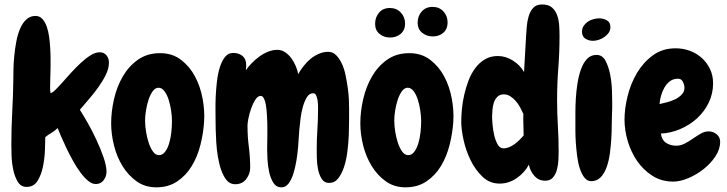

<svg xmlns="http://www.w3.org/2000/svg" viewBox="-20 -802 3222 851"><path d="M462.9 -525.4Q462.9 -498 448.7 -469.7Q434.6 -441.4 414.6 -413.6Q394.5 -385.7 372.6 -360.8Q350.6 -335.9 334 -315.4Q347.7 -293.9 368.2 -258.3Q388.7 -222.7 407.2 -182.6Q425.8 -142.6 439 -104.5Q452.1 -66.4 452.1 -41Q452.1 -20.5 439.5 -3.4Q426.8 13.7 404.3 13.7Q387.7 13.7 370.6 -0.5Q353.5 -14.6 336.4 -37.6Q319.3 -60.5 303.7 -88.9Q288.1 -117.2 274.9 -144.5Q261.7 -171.9 251.5 -195.8Q241.2 -219.7 235.4 -234.4Q222.7 -221.7 208.5 -213.4Q194.3 -205.1 180.7 -194.3Q180.7 -173.8 179.2 -136.7Q177.7 -99.6 170.4 -63.5Q163.1 -27.3 146.5 -0.5Q129.9 26.4 97.7 26.4Q72.3 26.4 58.6 3.4Q44.9 -19.5 38.6 -50.3Q32.2 -81.1 31.2 -112.8Q30.3 -144.5 30.3 -161.1Q30.3 -233.4 34.2 -305.7Q38.1 -377.9 39.1 -450.2Q39.1 -466.8 39.6 -493.7Q40 -520.5 43 -551.8Q45.9 -583 51.8 -615.2Q57.6 -647.5 68.4 -673.3Q79.1 -699.2 96.2 -715.3Q113.3 -731.4 137.7 -731.4Q155.3 -731.4 167.5 -718.3Q179.7 -705.1 187 -684.6Q194.3 -664.1 197.8 -638.7Q201.2 -613.3 202.6 -588.4Q204.1 -563.5 204.1 -542Q204.1 -520.5 204.1 -507.8Q204.1 -499 203.6 -481.9Q203.1 -464.8 202.6 -446.3Q202.1 -427.7 202.1 -412.1Q202.1 -396.5 204.1 -389.6Q210.9 -389.6 224.6 -402.8Q238.3 -416 256.3 -436.5Q274.4 -457 295.4 -480Q316.4 -502.9 338.4 -523.4Q360.4 -543.9 381.8 -557.1Q403.3 -570.3 421.9 -570.3Q441.4 -570.3 452.1 -556.6Q462.9 -543 462.9 -525.4Z M672.9 28.3Q623 28.3 585.9 2Q548.8 -24.4 523.4 -65.4Q498 -106.4 485.4 -156.7Q472.7 -207 472.7 -255.9Q472.7 -307.6 485.4 -362.8Q498 -418 524.4 -463.4Q550.8 -508.8 591.8 -537.6Q632.8 -566.4 689.5 -566.4Q744.1 -566.4 782.7 -536.6Q821.3 -506.8 844.7 -462.4Q868.2 -418 877.9 -365.2Q887.7 -312.5 884.8 -265.6Q881.8 -213.9 868.7 -161.1Q855.5 -108.4 830.1 -66.4Q804.7 -24.4 765.6 2Q726.6 28.3 672.9 28.3ZM682.6 -413.1Q668 -413.1 656.7 -397.5Q645.5 -381.8 638.2 -359.4Q630.9 -336.9 627 -312Q623 -287.1 623 -268.6Q623 -245.1 627.4 -217.8Q631.8 -190.4 639.6 -167.5Q647.5 -144.5 658.7 -129.4Q669.9 -114.3 684.6 -114.3Q700.2 -114.3 711.4 -128.9Q722.7 -143.6 729.5 -166Q736.3 -188.5 739.3 -215.3Q742.2 -242.2 742.2 -265.6Q742.2 -287.1 738.3 -313Q734.4 -338.9 727.1 -361.3Q719.7 -383.8 708.5 -398.4Q697.3 -413.1 682.6 -413.1Z M1527.3 -322.3Q1527.3 -303.7 1527.3 -272Q1527.3 -240.2 1525.9 -203.1Q1524.4 -166 1519.5 -128.4Q1514.6 -90.8 1504.4 -60.5Q1494.1 -30.3 1478.5 -10.7Q1462.9 8.8 1438.5 8.8Q1417 8.8 1405.8 -9.3Q1394.5 -27.3 1389.6 -51.8Q1384.8 -76.2 1384.3 -101.6Q1383.8 -127 1383.8 -141.6Q1383.8 -185.5 1386.7 -227.5Q1389.6 -269.5 1389.6 -313.5Q1389.6 -318.4 1389.6 -331.1Q1389.6 -343.8 1387.7 -356.4Q1385.7 -369.1 1381.3 -378.9Q1377 -388.7 1368.2 -388.7Q1350.6 -388.7 1339.8 -370.6Q1329.1 -352.5 1322.3 -328.1Q1315.4 -303.7 1312.5 -279.8Q1309.6 -255.9 1308.6 -244.1Q1306.6 -231.4 1305.2 -206.1Q1303.7 -180.7 1301.3 -150.4Q1298.8 -120.1 1293.5 -88.4Q1288.1 -56.6 1279.8 -30.8Q1271.5 -4.9 1258.8 11.7Q1246.1 28.3 1227.5 28.3Q1204.1 28.3 1191.4 7.8Q1178.7 -12.7 1172.9 -40Q1167 -67.4 1165.5 -95.7Q1164.1 -124 1164.1 -139.6Q1164.1 -156.2 1164.6 -171.9Q1165 -187.5 1165 -204.1Q1165 -210.9 1165 -226.6Q1165 -242.2 1164.6 -261.2Q1164.1 -280.3 1162.6 -300.8Q1161.1 -321.3 1158.2 -338.4Q1155.3 -355.5 1149.4 -366.2Q1143.6 -377 1135.7 -377Q1123 -377 1112.3 -360.8Q1101.6 -344.7 1093.8 -322.8Q1085.9 -300.8 1081.5 -279.3Q1077.1 -257.8 1077.1 -248V-242.2Q1077.1 -195.3 1083 -150.4Q1088.9 -105.5 1088.9 -58.6Q1088.9 -31.2 1071.3 -8.3Q1053.7 14.6 1022.5 14.6Q1000 14.6 985.4 -2.4Q970.7 -19.5 960.9 -46.9Q951.2 -74.2 945.8 -106.9Q940.4 -139.6 938.5 -171.4Q936.5 -203.1 936 -229Q935.5 -254.9 935.5 -267.6Q935.5 -282.2 935.1 -310.5Q934.6 -338.9 936 -372.1Q937.5 -405.3 941.4 -439.9Q945.3 -474.6 954.1 -502.9Q962.9 -531.2 977.1 -549.3Q991.2 -567.4 1013.7 -567.4Q1039.1 -567.4 1055.2 -553.7Q1071.3 -540 1071.3 -512.7Q1071.3 -506.8 1070.8 -501Q1070.3 -495.1 1069.3 -490.2Q1080.1 -505.9 1095.7 -522Q1111.3 -538.1 1129.4 -551.3Q1147.5 -564.5 1168 -572.8Q1188.5 -581.1 1209 -581.1Q1228.5 -581.1 1244.1 -570.3Q1259.8 -559.6 1271.5 -543.5Q1283.2 -527.3 1291 -508.8Q1298.8 -490.2 1301.8 -473.6Q1311.5 -491.2 1325.7 -509.3Q1339.8 -527.3 1356.4 -541Q1373 -554.7 1393.1 -563.5Q1413.1 -572.3 1434.6 -572.3Q1455.1 -572.3 1469.7 -557.6Q1484.4 -543 1495.1 -520Q1505.9 -497.1 1511.7 -468.3Q1517.6 -439.5 1521.5 -411.6Q1525.4 -383.8 1526.4 -359.9Q1527.3 -335.9 1527.3 -322.3Z M1777.3 28.3Q1727.5 28.3 1690.4 2Q1653.3 -24.4 1627.9 -65.4Q1602.5 -106.4 1589.8 -156.7Q1577.1 -207 1577.1 -255.9Q1577.1 -307.6 1589.8 -362.8Q1602.5 -418 1628.9 -463.4Q1655.3 -508.8 1696.3 -537.6Q1737.3 -566.4 1793.9 -566.4Q1848.6 -566.4 1887.2 -536.6Q1925.8 -506.8 1949.2 -462.4Q1972.7 -418 1982.4 -365.2Q1992.2 -312.5 1989.3 -265.6Q1986.3 -213.9 1973.1 -161.1Q1960 -108.4 1934.6 -66.4Q1909.2 -24.4 1870.1 2Q1831.1 28.3 1777.3 28.3ZM1787.1 -413.1Q1772.5 -413.1 1761.2 -397.5Q1750 -381.8 1742.7 -359.4Q1735.4 -336.9 1731.4 -312Q1727.5 -287.1 1727.5 -268.6Q1727.5 -245.1 1731.9 -217.8Q1736.3 -190.4 1744.1 -167.5Q1752 -144.5 1763.2 -129.4Q1774.4 -114.3 1789.1 -114.3Q1804.7 -114.3 1815.9 -128.9Q1827.1 -143.6 1834 -166Q1840.8 -188.5 1843.8 -215.3Q1846.7 -242.2 1846.7 -265.6Q1846.7 -287.1 1842.8 -313Q1838.9 -338.9 1831.5 -361.3Q1824.2 -383.8 1813 -398.4Q1801.8 -413.1 1787.1 -413.1ZM1963.9 -702.1Q1963.9 -673.8 1945.3 -657.2Q1926.8 -640.6 1898.4 -640.6Q1871.1 -640.6 1851.1 -656.7Q1831.1 -672.9 1831.1 -701.2Q1831.1 -730.5 1849.1 -751Q1867.2 -771.5 1897.5 -771.5Q1926.8 -771.5 1945.3 -751.5Q1963.9 -731.4 1963.9 -702.1ZM1775.4 -697.3Q1775.4 -668.9 1756.3 -652.3Q1737.3 -635.7 1709 -635.7Q1681.6 -635.7 1662.1 -651.9Q1642.6 -668 1642.6 -696.3Q1642.6 -725.6 1660.2 -746.1Q1677.7 -766.6 1708 -766.6Q1737.3 -766.6 1756.3 -746.6Q1775.4 -726.6 1775.4 -697.3Z M2460 -642.6Q2460 -571.3 2454.6 -501Q2449.2 -430.7 2449.2 -359.4Q2449.2 -301.8 2452.6 -245.1Q2456.1 -188.5 2456.1 -130.9Q2456.1 -115.2 2455.1 -93.3Q2454.1 -71.3 2448.7 -50.8Q2443.4 -30.3 2431.2 -15.6Q2418.9 -1 2396.5 -1Q2367.2 -1 2348.1 -22.9Q2329.1 -44.9 2324.2 -72.3Q2305.7 -37.1 2270.5 -12.7Q2235.4 11.7 2194.3 11.7Q2150.4 11.7 2118.7 -18.6Q2086.9 -48.8 2065.9 -91.8Q2044.9 -134.8 2034.7 -181.6Q2024.4 -228.5 2024.4 -262.7Q2024.4 -287.1 2027.3 -318.4Q2030.3 -349.6 2037.6 -381.8Q2044.9 -414.1 2056.6 -444.8Q2068.4 -475.6 2086.4 -500Q2104.5 -524.4 2129.4 -539.1Q2154.3 -553.7 2186.5 -553.7Q2221.7 -553.7 2253.9 -533.2Q2286.1 -512.7 2302.7 -482.4L2311.5 -637.7Q2312.5 -656.2 2314.5 -681.2Q2316.4 -706.1 2322.8 -728.5Q2329.1 -751 2342.8 -766.6Q2356.4 -782.2 2382.8 -782.2Q2411.1 -782.2 2426.8 -768.6Q2442.4 -754.9 2449.7 -733.9Q2457 -712.9 2458.5 -688.5Q2460 -664.1 2460 -642.6ZM2300.8 -209Q2300.8 -231.4 2299.8 -252.9Q2298.8 -274.4 2299.8 -296.9Q2293.9 -309.6 2286.1 -324.7Q2278.3 -339.8 2267.1 -353Q2255.9 -366.2 2242.2 -375Q2228.5 -383.8 2212.9 -383.8Q2195.3 -383.8 2184.6 -373Q2173.8 -362.3 2168.9 -347.2Q2164.1 -332 2162.6 -314.5Q2161.1 -296.9 2161.1 -284.2Q2161.1 -272.5 2163.1 -249.5Q2165 -226.6 2170.4 -203.1Q2175.8 -179.7 2185.5 -162.1Q2195.3 -144.5 2211.9 -144.5Q2224.6 -144.5 2237.3 -149.9Q2250 -155.3 2261.2 -163.6Q2272.5 -171.9 2282.7 -182.1Q2293 -192.4 2300.8 -201.2Z M2685.5 -681.6Q2685.5 -668 2678.2 -657.2Q2670.9 -646.5 2659.2 -638.2Q2647.5 -629.9 2633.8 -625.5Q2620.1 -621.1 2608.4 -621.1Q2588.9 -621.1 2574.2 -630.9Q2559.6 -640.6 2559.6 -661.1Q2559.6 -675.8 2566.9 -687Q2574.2 -698.2 2585 -705.6Q2595.7 -712.9 2609.4 -716.8Q2623 -720.7 2635.7 -720.7Q2654.3 -720.7 2669.9 -711.9Q2685.5 -703.1 2685.5 -681.6ZM2693.4 -349.6Q2693.4 -335.9 2693.4 -320.8Q2693.4 -305.7 2692.4 -292Q2691.4 -275.4 2691.4 -247.6Q2691.4 -219.7 2689.5 -187.5Q2687.5 -155.3 2683.1 -122.1Q2678.7 -88.9 2668.9 -61.5Q2659.2 -34.2 2643.1 -17.1Q2627 0 2602.5 1Q2584 2 2571.3 -13.7Q2558.6 -29.3 2550.3 -54.2Q2542 -79.1 2538.1 -109.9Q2534.2 -140.6 2532.2 -169.4Q2530.3 -198.2 2530.3 -222.7Q2530.3 -247.1 2530.3 -258.8Q2530.3 -274.4 2530.3 -303.2Q2530.3 -332 2532.2 -365.2Q2534.2 -398.4 2539.6 -432.6Q2544.9 -466.8 2555.2 -495.1Q2565.4 -523.4 2582 -541Q2598.6 -558.6 2624 -558.6Q2650.4 -558.6 2664.1 -532.2Q2677.7 -505.9 2684.6 -470.7Q2691.4 -435.5 2692.4 -400.9Q2693.4 -366.2 2693.4 -349.6Z M3171.9 -173.8Q3171.9 -140.6 3150.9 -108.9Q3129.9 -77.1 3098.1 -52.2Q3066.4 -27.3 3030.3 -12.2Q2994.1 2.9 2963.9 2.9Q2912.1 2.9 2871.6 -22.9Q2831.1 -48.8 2803.7 -88.9Q2776.4 -128.9 2762.2 -177.2Q2748 -225.6 2748 -271.5Q2748 -320.3 2761.7 -376Q2775.4 -431.6 2803.2 -478.5Q2831.1 -525.4 2873.5 -556.6Q2916 -587.9 2974.6 -587.9Q3007.8 -587.9 3038.1 -576.7Q3068.4 -565.4 3090.8 -544.9Q3113.3 -524.4 3127 -496.1Q3140.6 -467.8 3140.6 -432.6Q3140.6 -386.7 3121.1 -346.7Q3101.6 -306.6 3069.3 -277.3Q3037.1 -248 2995.1 -230Q2953.1 -211.9 2909.2 -210Q2913.1 -181.6 2932.1 -168.9Q2951.2 -156.2 2977.5 -156.2Q2997.1 -156.2 3015.6 -166Q3034.2 -175.8 3051.8 -188Q3069.3 -200.2 3086.4 -210Q3103.5 -219.7 3121.1 -219.7Q3140.6 -219.7 3156.2 -207Q3171.9 -194.3 3171.9 -173.8ZM3013.7 -413.1Q3013.7 -425.8 3006.8 -439.5Q3000 -453.1 2985.4 -453.1Q2963.9 -453.1 2949.2 -441.9Q2934.6 -430.7 2924.8 -413.6Q2915 -396.5 2909.7 -377Q2904.3 -357.4 2903.3 -340.8Q2917 -343.8 2936 -348.6Q2955.1 -353.5 2972.2 -361.8Q2989.3 -370.1 3001.5 -382.8Q3013.7 -395.5 3013.7 -413.1Z"/></svg>

Font: Chewy
Style: Regular
Weight: 400
Version: Version 1.001